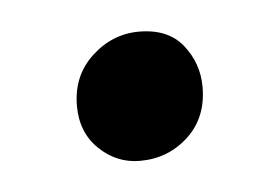

<svg xmlns="http://www.w3.org/2000/svg" viewBox="-27 -149 276 190"><g transform="rotate(-5 111.0 -54.0)"><path d="M106 10Q83 10 65.8 -6.5Q48.5 -23 48.5 -49.5Q48.5 -79.5 69 -98.5Q89.5 -117.5 116 -117.5Q145 -117.5 159.5 -99.2Q174 -81 174 -57.5Q174 -27 154 -8.5Q134 10 106 10Z"/></g></svg>

Font: Merriweather 96pt Medium
Style: Regular
Weight: 500
Version: Version 2.100